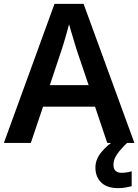

<svg xmlns="http://www.w3.org/2000/svg" viewBox="-20 -737 713 990"><path d="M533 0 470 -187H202L139 0H0L261 -717H411L673 0ZM375 -481Q371 -495 363.5 -519Q356 -543 348.5 -569Q341 -595 336 -612Q331 -592 323.5 -565.5Q316 -539 309 -515.5Q302 -492 298 -481L237 -298H437ZM565 113Q565 134 576 144Q587 154 606 154Q622 154 636 151.5Q650 149 659 146V223Q644 227 627 230Q610 233 588 233Q532 233 502 204Q472 175 472 127Q472 84 504 46Q536 8 576 -16L635 0Q602 32 583.5 58.5Q565 85 565 113Z"/></svg>

Font: Noto Sans Sora Sompeng Semi
Style: Bold
Weight: 700
Designer: Monotype Design Team. David Williams.
Foundry: Monotype Imaging Inc.
Version: Version 2.101; ttfautohint (v1.8.4.7-5d5b)